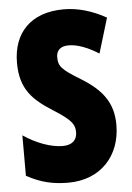

<svg xmlns="http://www.w3.org/2000/svg" viewBox="-53 -764 560 814"><g transform="rotate(-5 227.0 -357.0)"><path d="M429 -217C429 -312 383 -369 297 -422C216 -471 204 -486 204 -524C204 -550 219 -570 256 -570C292 -570 334 -555 384 -524L429 -673C368 -707 308 -724 249 -724C108 -724 32 -642 32 -515C32 -401 85 -353 169 -300C247 -251 256 -231 256 -200C256 -169 237 -147 195 -147C146 -147 84 -169 28 -207V-35C89 -1 143 10 205 10C342 10 429 -84 429 -217Z"/></g></svg>

Font: Noto Sans Thai ExtCond Blk
Style: Regular
Weight: 900
Width: 2
Designer: Monotype Design Team
Foundry: Monotype Imaging Inc.
Version: Version 2.002